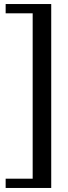

<svg xmlns="http://www.w3.org/2000/svg" viewBox="-20 -814 337 952"><path d="M234 -794V118H8V72H142V-748H8V-794Z"/></svg>

Font: Minipax
Style: Bold
Weight: 500
Designer: Raphaël Ronot, Igor Stepanchenko (Cyrillic)
Foundry: steppetype
Version: Version 1.002